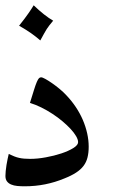

<svg xmlns="http://www.w3.org/2000/svg" viewBox="-20 -729 435 707"><path d="M104 -709.5Q143.6 -671.4 175.8 -652.8Q168 -643.6 162.4 -636.5Q156.7 -629.4 152.1 -622.1Q147.5 -614.7 142.1 -605Q136.7 -595.2 128.4 -580.1Q112.3 -594.2 93.8 -607.2Q75.2 -620.1 50.3 -634.3Q73.2 -663.1 85.4 -680.9Q97.7 -698.7 104 -709.5ZM90.3 -350.1Q99.6 -380.4 105.5 -398.9Q111.3 -417.5 115.7 -427.5Q120.1 -437.5 123.5 -440.9Q127 -444.3 131.3 -444.3Q136.2 -444.3 147.2 -438.2Q158.2 -432.1 171.9 -422.6Q185.5 -413.1 199.7 -401.4Q213.9 -389.6 224.6 -377.9Q243.7 -357.9 259 -335Q274.4 -312 284.9 -287.6Q295.4 -263.2 301 -238Q306.6 -212.9 306.6 -189Q306.6 -166.5 302.2 -149.2Q297.9 -131.8 287.6 -118.2Q277.3 -104.5 260 -93.3Q242.7 -82 216.8 -71.8Q182.6 -57.6 146.2 -50.3Q109.9 -43 70.8 -43Q56.6 -43 43.7 -44.2Q30.8 -45.4 21 -49.6Q11.2 -53.7 5.6 -61.3Q0 -68.8 0 -81.1Q0 -88.4 1 -99.1Q2 -109.9 3.9 -121.6Q5.9 -133.3 8.1 -144Q10.3 -154.8 12.2 -162.1Q23.4 -156.7 32.7 -153.1Q42 -149.4 51 -147.5Q60.1 -145.5 69.8 -144.8Q79.6 -144 91.3 -144Q118.2 -144 148.9 -149.7Q179.7 -155.3 206.1 -164.1Q232.4 -172.9 250 -183.8Q267.6 -194.8 267.6 -205.6Q267.6 -214.8 260.3 -227.5Q252.9 -240.2 240 -254.2Q227.1 -268.1 210 -282.5Q192.9 -296.9 173.1 -309.8Q153.3 -322.8 132.1 -333.3Q110.8 -343.8 90.3 -350.1Z"/></svg>

Font: HM XNiloofar
Style: Regular
Weight: 400
Designer: Hossein Movahhedian
Version: Version 2.8, 2015